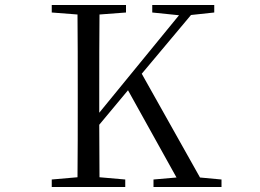

<svg xmlns="http://www.w3.org/2000/svg" viewBox="-20 -748 1040 768"><path d="M707 0H866V-30L780 -38L547 -453L744 -688L837 -698V-728H589V-698L696 -687L377 -297V-391C377 -492 377 -592 378 -690L484 -698V-728H187V-698L290 -690C291 -591 291 -491 291 -391V-337C291 -236 291 -137 290 -39L187 -30V0H481V-30L378 -39L377 -249L492 -387L686 -38L594 -30V0Z"/></svg>

Font: Harano Aji Mincho CN
Style: Regular
Weight: 400
Foundry: Masamichi Hosoda
Version: HaranoAjiMinchoCN-Regular version 20230610;ttx 4.39.4